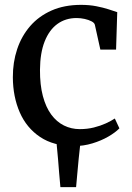

<svg xmlns="http://www.w3.org/2000/svg" viewBox="-20 -590 545 790"><path d="M228.5 180Q225.5 148 223.3 121Q221 94 218.8 64.8Q216.5 35.5 212.5 -3H310.9Q306.4 35.5 303.6 64.8Q300.7 94 298.4 121Q296.1 148 293.1 180ZM284.8 11Q200.8 11 145 -26.4Q89.2 -63.7 61.2 -127.9Q33.3 -192 32.9 -271.9Q32.6 -333.7 50.6 -387.6Q68.6 -441.6 104.1 -482.6Q139.6 -523.5 192.2 -546.8Q244.7 -570 313.5 -570Q347.5 -570 376.2 -564.4Q404.8 -558.8 426.7 -551.7Q448.6 -544.6 462.4 -540L457.6 -385.9H392.9L370.4 -487.5Q368.8 -495.8 356.9 -502.1Q345 -508.4 328.4 -512.1Q311.8 -515.8 295.1 -515.8Q250.1 -515.8 216.4 -491.6Q182.8 -467.3 163.9 -419.9Q145 -372.5 144.5 -302.4Q144.2 -240.7 156.4 -194.7Q168.7 -148.7 190.8 -118.7Q212.9 -88.7 243 -73.7Q273.2 -58.7 308.3 -58.7Q338.9 -58.7 366.1 -65.4Q393.2 -72.2 415.2 -82.2Q437.2 -92.2 452.4 -102.4L471.3 -61.9Q454.6 -44.8 425.7 -28Q396.7 -11.2 360.2 -0.1Q323.8 11 284.8 11Z"/></svg>

Font: Merriweather Light
Style: Regular
Weight: 300
Designer: Eben Sorkin
Foundry: Eben Sorkin
Version: Version 2.100